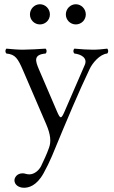

<svg xmlns="http://www.w3.org/2000/svg" viewBox="-20 -643 535 904"><path d="M121 -575C121 -549 142 -528 168 -528C194 -528 215 -549 215 -575C215 -601 194 -623 168 -623C142 -623 121 -601 121 -575ZM290 -575C290 -549 311 -528 337 -528C363 -528 384 -549 384 -575C384 -601 363 -623 337 -623C311 -623 290 -601 290 -575ZM185 173C200 146 213 119 225 91C301 -93 351 -211 402 -318C415 -346 450 -388 485 -391C491 -397 491 -408 485 -414C461 -411 440 -409 417 -409C394.7 -409 361 -411 330 -414C324 -408 324 -397 330 -391C360 -388 394 -371 379 -337L284 -118C268.2 -81.6 263.9 -81.9 248 -119L163 -317C146 -357 137 -386 195 -391C201 -397 201 -408 195 -414C165 -412 115 -409 87 -409C67 -408.9 29 -411.9 10 -414C4 -408 4 -397 10 -391C52 -387 64 -369 90 -308L198 -57C218.8 -8.7 221 25 211 52C200 84 187 110 173 140C163 159 142 178 118 178C105 178 97 173 87 173C59 173 48 194 48 206C48 226 67 241 93 241C113 241 151 234 185 173Z"/></svg>

Font: Libertinus Serif Display
Style: Regular
Weight: 400
Designer: Philipp H. Poll
Foundry: Khaled Hosny
Version: Version 6.1